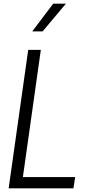

<svg xmlns="http://www.w3.org/2000/svg" viewBox="-20 -1020 494 1040"><path d="M268.1 -1000H336.9L210.9 -850.1H154.8ZM132.8 -750H201.2L104 -61H387.2L377.9 0H26.9Z"/></svg>

Font: Oakes Grotesk
Style: Light Italic
Weight: 300
Designer: Samuel Oakes
Foundry: Samuel Oakes
Version: Version 1.0 | wf-rip DC20170320